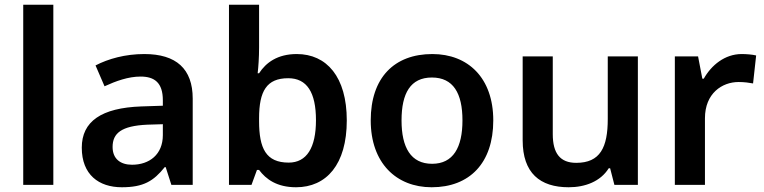

<svg xmlns="http://www.w3.org/2000/svg" viewBox="-20 -780 3223 810"><path d="M205 0V-760H78V0Z M589 -552C508 -552 437 -532 383 -504L421 -416C469 -438 521 -457 573 -457C632 -457 667 -431 667 -357V-334L576 -331C408 -325 325 -268 325 -157C325 -43 397 10 494 10C585 10 628 -16 675 -75H679L703 0H793V-364C793 -490 723 -552 589 -552ZM601 -254 667 -256V-210C667 -128 610 -85 537 -85C489 -85 455 -109 455 -160C455 -218 492 -249 601 -254Z M1073 -580V-760H946V0H1041L1064 -63H1073C1102 -24 1148 10 1229 10C1357 10 1443 -86 1443 -272C1443 -456 1358 -552 1232 -552C1151 -552 1102 -516 1073 -471H1067C1070 -497 1073 -537 1073 -580ZM1196 -450C1275 -450 1313 -390 1313 -273C1313 -157 1274 -94 1198 -94C1102 -94 1073 -154 1073 -269V-281C1073 -396 1105 -450 1196 -450Z M2061 -272C2061 -452 1954 -552 1804 -552C1643 -552 1544 -452 1544 -272C1544 -92 1652 10 1801 10C1961 10 2061 -92 2061 -272ZM1674 -272C1674 -387 1712 -453 1802 -453C1892 -453 1931 -387 1931 -272C1931 -158 1892 -89 1803 -89C1713 -89 1674 -158 1674 -272Z M2671 -542H2544V-278C2544 -158 2512 -93 2411 -93C2343 -93 2312 -133 2312 -214V-542H2185V-188C2185 -50 2258 10 2379 10C2448 10 2513 -14 2548 -70H2554L2572 0H2671Z M3109 -552C3038 -552 2981 -505 2949 -448H2943L2925 -542H2827V0H2954V-281C2954 -386 3026 -434 3096 -434C3120 -434 3141 -431 3157 -428L3170 -546C3154 -550 3129 -552 3109 -552Z"/></svg>

Font: Noto Sans Lao SemiBold
Style: Regular
Weight: 600
Designer: Monotype Design Team
Foundry: Monotype Imaging Inc.
Version: Version 2.003